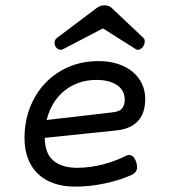

<svg xmlns="http://www.w3.org/2000/svg" viewBox="-20 -692 640 723"><path d="M473.1 -32.2Q452.6 -22.9 427.7 -15.1Q402.8 -7.3 375.7 -1.5Q348.6 4.4 320.1 7.6Q291.5 10.7 263.2 10.7Q216.8 10.7 181.4 -2Q146 -14.6 121.6 -38.6Q97.2 -62.5 84.7 -96.4Q72.3 -130.4 72.3 -172.9Q72.3 -233.4 92.5 -286.1Q112.8 -338.9 149.4 -377.9Q186 -417 237.3 -439.5Q288.6 -461.9 351.1 -461.9Q391.6 -461.9 424.3 -451.2Q457 -440.4 479.7 -421.4Q502.4 -402.3 514.6 -376.2Q526.9 -350.1 526.9 -319.8Q526.9 -294.9 520.8 -274.4Q514.6 -253.9 501.5 -238.5Q488.3 -223.1 467.3 -213.4Q446.3 -203.6 416.5 -200.7L148.4 -172.9Q149.4 -113.3 181.6 -86.7Q213.9 -60.1 270.5 -60.1Q294.9 -60.1 319.8 -63.5Q344.7 -66.9 368.2 -73Q391.6 -79.1 413.3 -87.4Q435.1 -95.7 453.6 -105Q465.8 -111.3 476.6 -105.5Q487.3 -99.6 493.2 -81.1Q499 -62 493.9 -50.5Q488.8 -39.1 473.1 -32.2ZM343.8 -391.1Q305.7 -391.1 274.7 -379.6Q243.7 -368.2 220 -348.1Q196.3 -328.1 179.9 -300.5Q163.6 -272.9 155.8 -240.2L401.4 -268.6Q429.7 -271.5 439.7 -283.7Q449.7 -295.9 449.7 -317.4Q449.7 -332.5 443.1 -346.2Q436.5 -359.9 423.3 -369.6Q410.2 -379.4 390.1 -385.3Q370.1 -391.1 343.8 -391.1ZM218.3 -507.3Q208.5 -502.4 200.4 -506.3Q192.4 -510.3 188.5 -518.1Q184.6 -525.9 185.8 -534.7Q187 -543.5 195.3 -549.8L345.7 -663.1Q357.9 -671.9 374 -671.9Q389.6 -671.9 399.4 -663.1L519.5 -549.8Q525.9 -543.5 525.1 -534.4Q524.4 -525.4 519.5 -517.6Q514.2 -509.8 506.3 -505.9Q498.5 -502 490.7 -507.3L367.7 -585Z"/></svg>

Font: Courier Prime
Style: Italic
Weight: 400
Monospace: yes
Designer: Alan Dague-Greene
Foundry: Quote-Unquote Apps
Version: Version 1.202